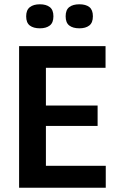

<svg xmlns="http://www.w3.org/2000/svg" viewBox="-20 -875 546 895"><path d="M69 0V-660H194V0ZM146 0V-102H473V0ZM146 -288V-383H435V-288ZM146 -559V-660H472V-559ZM350 -743Q320 -743 303 -756Q286 -769 286 -799Q286 -829 303 -842Q320 -855 350 -855Q380 -855 396.5 -842Q413 -829 413 -799Q413 -769 396 -756Q379 -743 350 -743ZM166 -743Q136 -743 119 -756Q102 -769 102 -799Q102 -828 119 -841.5Q136 -855 166 -855Q195 -855 212 -842Q229 -829 229 -799Q229 -769 212 -756Q195 -743 166 -743Z"/></svg>

Font: Bricolage Grotesque SemiCondensed SemiBold
Style: Regular
Weight: 600
Width: 4
Designer: Mathieu Triay
Foundry: Atelier Triay
Version: Version 1.001;gftools[0.9.33.dev8+g029e19f]